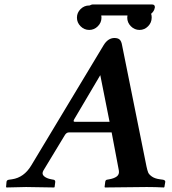

<svg xmlns="http://www.w3.org/2000/svg" viewBox="-20 -826 758 848"><path d="M310.1 -288.1H463.9Q459 -315.9 422.9 -494.1Q422.9 -494.1 308.1 -299.8Q301.3 -288.1 310.1 -288.1ZM627 -90.8Q630.9 -72.8 634.5 -64Q638.2 -55.2 651.1 -46.1Q664.1 -37.1 686 -34.2L700.2 -32.2Q710 -30.3 710 -22.9L706.1 0L704.1 2Q667 0 627.9 0L443.8 2L441.9 0L444.8 -22.9Q445.8 -30.8 452.1 -32.2L462.9 -34.2Q484.9 -38.1 496.3 -47.1Q507.8 -56.2 504.9 -73.2L473.1 -241.2H284.2Q272.9 -241.2 265.1 -227.1L171.9 -73.2Q163.1 -58.1 174.1 -48.1Q185.1 -38.1 206.1 -34.2L216.8 -32.2Q223.6 -31.2 224.1 -22.9L221.2 0L219.2 2Q131.3 0 95.2 0L8.8 2L6.8 0L8.8 -22.9Q9.8 -30.8 19 -32.2L33.2 -34.2Q85.9 -42 117.7 -94.7L438 -627Q457 -657.7 484.9 -658.2Q501 -658.2 508.5 -651.1Q516.1 -644 519 -627ZM374 -801.8Q374.5 -801.8 375 -801.8H376.5Q382.3 -805.7 388.2 -806.2H651.9Q664.1 -806.2 664.1 -793.9Q664.1 -792 663.1 -790Q661.1 -776.9 647.5 -765.1Q650.4 -756.8 649.9 -748Q649.9 -726.1 634 -710Q618.2 -693.8 596.2 -693.8Q574.2 -693.8 558.1 -710Q542 -726.1 542 -748Q542 -753.4 543 -757.8H427.2Q428.2 -752.9 428.2 -748Q428.2 -726.1 412.1 -710Q396 -693.8 374 -693.8Q352.1 -693.8 335.9 -710Q319.8 -726.1 319.8 -748Q319.8 -770 335.9 -785.9Q352.1 -801.8 374 -801.8Z"/></svg>

Font: Linux Libertine O
Style: Semibold Italic
Weight: 600
Italic angle: -11.5°
Designer: Philipp H. Poll
Foundry: Philipp H. Poll
Version: Version 5.1.2